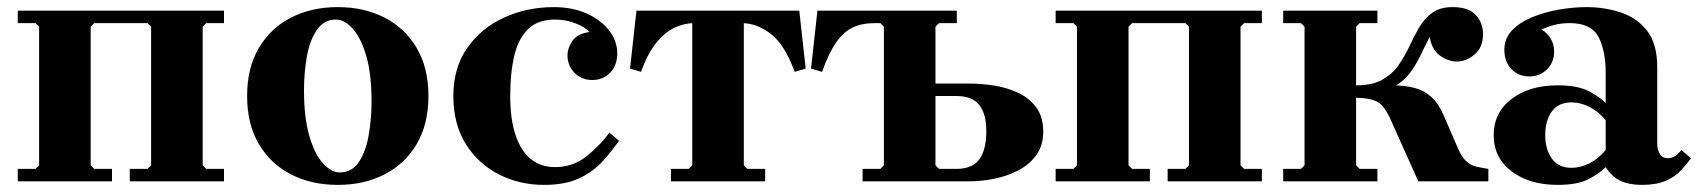

<svg xmlns="http://www.w3.org/2000/svg" viewBox="-20 -510 4776 540"><path d="M560 -445 550 -435V-45L560 -35H610V0H345V-35H395L405 -45V-435L395 -445H245L235 -435V-45L245 -35H295V0H30V-35H80L90 -45V-435L80 -445H30V-480H610V-445Z M930 -490Q1004 -490 1061.5 -460.5Q1119 -431 1152 -375Q1185 -319 1185 -240Q1185 -161 1152 -105Q1119 -49 1061.5 -19.5Q1004 10 930 10Q856 10 798.5 -19.5Q741 -49 708 -105Q675 -161 675 -240Q675 -319 708 -375Q741 -431 798.5 -460.5Q856 -490 930 -490ZM935 -25Q970 -25 989.5 -54.5Q1009 -84 1017 -130Q1025 -176 1025 -224Q1025 -302 1010 -353Q995 -404 972 -429.5Q949 -455 925 -455Q891 -455 871 -425.5Q851 -396 843 -350.5Q835 -305 835 -256Q835 -179 850 -127.5Q865 -76 888.5 -50.5Q912 -25 935 -25Z M1510 10Q1441 10 1383 -19.5Q1325 -49 1290 -105Q1255 -161 1255 -240Q1255 -319 1294 -375Q1333 -431 1397.5 -460.5Q1462 -490 1538 -490Q1590 -490 1630 -472Q1670 -454 1693 -424.5Q1716 -395 1716 -360Q1716 -326 1696 -305.5Q1676 -285 1646 -285Q1616 -285 1596 -305Q1576 -325 1576 -355Q1576 -374 1589.5 -394.5Q1603 -415 1638 -420Q1624 -435 1597 -445Q1570 -455 1541 -455Q1493 -455 1465.5 -428.5Q1438 -402 1426.5 -353.5Q1415 -305 1415 -240Q1415 -176 1429.5 -131.5Q1444 -87 1472 -63.5Q1500 -40 1541 -40Q1591 -40 1629 -70Q1667 -100 1694 -137L1721 -114Q1700 -84 1674 -55.5Q1648 -27 1609 -8.5Q1570 10 1510 10Z M1932 -445Q1905 -445 1878 -432.5Q1851 -420 1826.5 -390.5Q1802 -361 1783 -308L1752 -317L1770 -480H2228L2246 -317L2215 -308Q2187 -385 2147.5 -415Q2108 -445 2066 -445ZM2072 -454V-45L2082 -35H2132V0H1867V-35H1917L1927 -45V-454Z M2261 -317 2279 -480H2671V-445H2621L2611 -435V-275H2707Q2739 -275 2775 -269.5Q2811 -264 2842.5 -249.5Q2874 -235 2894 -208.5Q2914 -182 2914 -140Q2914 -100 2894 -73Q2874 -46 2842.5 -30Q2811 -14 2775 -7Q2739 0 2707 0H2406V-35H2456L2466 -45V-435L2456 -445H2441Q2404 -445 2378 -432.5Q2352 -420 2331.5 -390.5Q2311 -361 2292 -308ZM2611 -45 2621 -35H2669Q2715 -35 2734.5 -62Q2754 -89 2754 -141Q2754 -189 2734.5 -214.5Q2715 -240 2669 -240H2611Z M3479 -445 3469 -435V-45L3479 -35H3529V0H3264V-35H3314L3324 -45V-435L3314 -445H3164L3154 -435V-45L3164 -35H3214V0H2949V-35H2999L3009 -45V-435L2999 -445H2949V-480H3529V-445Z M3794 -45 3804 -35H3854V0H3589V-35H3639L3649 -45V-435L3639 -445H3589V-480H3854V-445H3804L3794 -435ZM3969 0 3891 -174Q3872 -217 3849 -226Q3826 -235 3794 -235V-270H3894Q3930 -270 3957.5 -263Q3985 -256 4005.5 -237.5Q4026 -219 4041 -184L4083 -87Q4093 -66 4105 -55.5Q4117 -45 4132 -41.5Q4147 -38 4166 -35V0ZM4066 -490Q4110 -490 4130.5 -468Q4151 -446 4151 -414Q4151 -377 4127.5 -357Q4104 -337 4078 -337Q4053 -337 4030 -353.5Q4007 -370 4001 -406Q3988 -381 3977 -358Q3966 -335 3952.5 -314.5Q3939 -294 3919.5 -278.5Q3900 -263 3869.5 -254.5Q3839 -246 3794 -246V-270Q3840 -270 3868 -286Q3896 -302 3913.5 -327Q3931 -352 3944 -380Q3957 -408 3971.5 -433Q3986 -458 4008 -474Q4030 -490 4066 -490Z M4597 10Q4563 10 4538.5 -1Q4514 -12 4496 -40V-305Q4496 -368 4475.5 -406.5Q4455 -445 4395 -445Q4373 -445 4354 -440.5Q4335 -436 4316 -427Q4332 -417 4341.5 -401Q4351 -385 4351 -365Q4351 -335 4331 -315Q4311 -295 4281 -295Q4251 -295 4231 -315.5Q4211 -336 4211 -370Q4211 -402 4232.5 -424.5Q4254 -447 4289 -461.5Q4324 -476 4364.5 -483Q4405 -490 4442 -490Q4493 -490 4538.5 -475Q4584 -460 4612.5 -423.5Q4641 -387 4641 -320V-104Q4641 -90 4648 -77.5Q4655 -65 4671 -65Q4682 -65 4691.5 -71.5Q4701 -78 4709 -88L4736 -65Q4724 -48 4707.5 -30.5Q4691 -13 4665 -1.5Q4639 10 4597 10ZM4361 10Q4282 10 4231.5 -28Q4181 -66 4181 -130Q4181 -193 4231 -231.5Q4281 -270 4361 -270Q4417 -270 4448.5 -253.5Q4480 -237 4496 -220V-172Q4475 -197 4450 -209.5Q4425 -222 4400 -222Q4363 -222 4344.5 -196.5Q4326 -171 4326 -130Q4326 -90 4344.5 -64Q4363 -38 4400 -38Q4425 -38 4450 -50.5Q4475 -63 4496 -88V-40Q4480 -23 4448.5 -6.5Q4417 10 4361 10Z"/></svg>

Font: Brygada 1918
Style: Bold
Weight: 700
Designer: Mateusz Machalski | Borys Kosmynka | Przemek Hoffer
Foundry: NIEPODLEGLA 2018
Version: Version 3.006